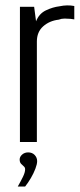

<svg xmlns="http://www.w3.org/2000/svg" viewBox="-20 -520 293 703"><path d="M53 0V-495H105L112 -442Q123 -470 148 -482Q173 -494 198 -497Q226 -503 252 -498V-449Q248 -450 238 -451Q228 -452 216.5 -452Q205 -452 195 -448Q161 -444 138 -423.5Q115 -403 115 -368V0ZM45 163Q56 144 64 127.5Q72 111 72 100Q72 93 67 89Q62 85 57 79.5Q52 74 52 64Q52 54 61 46Q70 38 83 38Q98 38 107 47.5Q116 57 116 70Q116 81 109.5 98Q103 115 93 132Q83 149 72 163Z"/></svg>

Font: Alumni Sans Thin
Style: Regular
Weight: 400
Version: Version 1.018